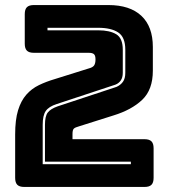

<svg xmlns="http://www.w3.org/2000/svg" viewBox="-20 -740 679 760"><path d="M552 0H76Q57 0 48.5 -8.5Q40 -17 40 -36V-208Q40 -266 51.5 -303.5Q63 -341 84 -365Q105 -389 134 -403Q163 -417 197 -427L331 -469Q347 -473 352.5 -481Q358 -489 358 -505Q358 -520 352 -525.5Q346 -531 331 -531H114Q95 -531 86.5 -539.5Q78 -548 78 -567V-684Q78 -703 86.5 -711.5Q95 -720 114 -720H409Q494 -720 539.5 -677.5Q585 -635 585 -554V-460Q585 -385 543 -345Q501 -305 429 -283L293 -240Q278 -236 272.5 -231Q267 -226 267 -210V-189H552Q571 -189 579.5 -180.5Q588 -172 588 -153V-36Q588 -17 579.5 -8.5Q571 0 552 0ZM204 -328Q173 -318 161 -300.5Q149 -283 149 -246V-90H498V-100H158V-246Q158 -280 169 -294.5Q180 -309 208 -319L441 -396Q457 -403 466.5 -416Q476 -429 476 -452V-543Q476 -593 448 -611.5Q420 -630 369 -630H168V-620H369Q414 -620 440 -604.5Q466 -589 466 -543V-452Q466 -433 458 -421.5Q450 -410 437 -405Z"/></svg>

Font: Bungee Inline
Style: Regular
Weight: 400
Version: Version 1.000;PS 1.0;hotconv 1.0.72;makeotf.lib2.5.5900